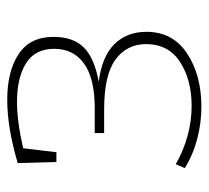

<svg xmlns="http://www.w3.org/2000/svg" viewBox="-43 -527 577 531"><g transform="rotate(-90 245.5 -261.5)"><path d="M423 -145Q423 -72 363 -32.5Q303 7 216 7Q171 7 127 -4.5Q83 -16 46 -39L57 -64Q93 -43 134.5 -31.5Q176 -20 218 -20Q290 -20 339.5 -52Q389 -84 389 -146Q389 -199 346.5 -230.5Q304 -262 208 -262H143V-288H212Q294 -288 335 -317.5Q376 -347 376 -400Q376 -453 336 -478Q296 -503 229 -503Q176 -503 101 -486L90 -394H63L60 -501Q158 -530 235 -530Q314 -530 361.5 -498.5Q409 -467 409 -402Q409 -348 380 -318.5Q351 -289 285 -277Q355 -268 389 -233.5Q423 -199 423 -145Z"/></g></svg>

Font: Bitter Pro ExtraLight
Style: Regular
Weight: 275
Designer: Sol Matas, and Bitter project Authors
Foundry: Sol Matas
Version: Version 1.010